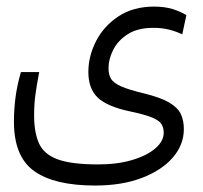

<svg xmlns="http://www.w3.org/2000/svg" viewBox="-20 -407 626 591"><path d="M272.5 164.1Q147.5 164.1 85.2 119.6Q22.9 75.2 22.9 -32.7Q22.9 -70.3 27.8 -107.7Q32.7 -145 44.4 -185.1H100.6Q92.8 -144 88.9 -114.7Q85 -85.4 85 -52.2Q85 1.5 100.3 34.9Q115.7 68.4 158.2 83.7Q200.7 99.1 282.2 99.1Q340.8 99.1 386.2 85.7Q431.6 72.3 457.8 50Q483.9 27.8 483.9 1.5Q483.9 -13.7 477.1 -24.9Q470.2 -36.1 447.8 -45.4Q425.3 -54.7 378.4 -64.5Q310.1 -79.1 281 -106.4Q252 -133.8 252 -185.5Q252 -233.9 275.6 -280.3Q299.3 -326.7 344.7 -356.7Q390.1 -386.7 454.6 -386.7Q486.3 -386.7 511 -379.2Q535.6 -371.6 553.7 -360.4L541 -301.3Q521.5 -310.5 500 -315.9Q478.5 -321.3 452.1 -321.3Q403.8 -321.3 373.3 -301.8Q342.8 -282.2 328.4 -253.4Q314 -224.6 314 -197.3Q314 -177.2 321.8 -164.3Q329.6 -151.4 352.8 -141.1Q376 -130.9 422.9 -119.6Q474.6 -106.9 501 -91.3Q527.3 -75.7 536.6 -55.9Q545.9 -36.1 545.9 -9.8Q545.9 38.6 512 77.9Q478 117.2 416.7 140.6Q355.5 164.1 272.5 164.1Z"/></svg>

Font: Cascadia Mono PL Light
Style: Regular
Weight: 300
Monospace: yes
Designer: Aaron Bell
Foundry: Saja Typeworks
Version: Version 2404.023; ttfautohint (v1.8.4)